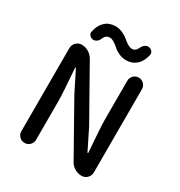

<svg xmlns="http://www.w3.org/2000/svg" viewBox="-215 -1096 1164 1243"><g transform="rotate(30 366.5 -474.5)"><path d="M96.7 -54.7V-676.8Q96.7 -701.2 114.3 -718.8Q131.8 -736.3 156.2 -736.3Q183.6 -736.3 207.5 -722.2Q231.4 -708 245.1 -684.6L460 -303.7L536.1 -150.4Q537.1 -148.4 539.6 -148.4Q542 -148.4 542 -150.4Q527.3 -336.9 527.3 -392.6V-680.7Q527.3 -704.1 543.5 -720.2Q559.6 -736.3 582 -736.3Q604.5 -736.3 620.6 -720.2Q636.7 -704.1 636.7 -680.7V-59.6Q636.7 -35.2 619.6 -17.6Q602.5 0 577.1 0Q549.8 0 525.9 -14.2Q502 -28.3 489.3 -51.8L274.4 -433.6L198.2 -585.9Q197.3 -587.9 194.8 -587.9Q192.4 -587.9 192.4 -585.9Q207 -399.4 207 -346.7V-54.7Q207 -32.2 190.9 -16.1Q174.8 0 151.9 0Q128.9 0 112.8 -16.1Q96.7 -32.2 96.7 -54.7ZM453.1 -792Q424.8 -792 398.9 -803.7Q373 -815.4 357.9 -829.6Q342.8 -843.8 324.2 -855.5Q305.7 -867.2 290 -867.2Q261.7 -867.2 248 -835.9Q242.2 -819.3 229.5 -809.6Q216.8 -799.8 201.2 -800.8Q185.5 -802.7 174.8 -814.5Q167 -824.2 167 -835Q167 -838.9 168 -841.8Q178.7 -893.6 209.5 -921.4Q240.2 -949.2 286.1 -949.2Q314.5 -949.2 339.8 -937.5Q365.2 -925.8 380.9 -912.1Q396.5 -898.4 415 -886.7Q433.6 -875 449.2 -875Q476.6 -875 490.2 -906.2Q497.1 -921.9 509.8 -931.6Q522.5 -941.4 538.1 -940.4Q553.7 -938.5 564.5 -926.8Q572.3 -917 572.3 -906.2Q572.3 -903.3 571.3 -899.4Q560.5 -847.7 529.3 -819.8Q498 -792 453.1 -792Z"/></g></svg>

Font: Gen Jyuu GothicX Medium
Style: Regular
Weight: 500
Designer: Ryoko NISHIZUKA (kana &amp; ideographs); Paul D. Hunt (Latin, Greek &amp; Cyrillic); Wenlong ZHANG (bopomofo); Sandoll C
Version: Version 1.058.20140828